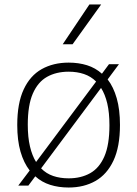

<svg xmlns="http://www.w3.org/2000/svg" viewBox="-20 -828 612 857"><path d="M460.5 -473.5Q486.5 -440 501 -389.5Q515.5 -339 515.5 -270.5Q515.5 -173 486.5 -111.2Q457.5 -49.5 406 -20.2Q354.5 9 286.5 9Q241.5 9 203.8 -3Q166 -15 137.5 -41L106.5 0.5H61.5L112.5 -67Q86 -101 71.5 -151.2Q57 -201.5 57 -270Q57 -367.5 85.8 -429Q114.5 -490.5 166.2 -519.5Q218 -548.5 286.5 -548.5Q331 -548.5 368.5 -536.8Q406 -525 435 -499L466.5 -541.5H511ZM286.5 -508Q231 -508 190 -485Q149 -462 126.5 -410.2Q104 -358.5 104 -271.5Q104 -215.5 113.8 -174.2Q123.5 -133 141 -105L409 -464Q386 -487 355 -497.5Q324 -508 286.5 -508ZM286.5 -32Q341.5 -32 382.5 -55Q423.5 -78 446 -130Q468.5 -182 468.5 -269Q468.5 -325 458.8 -366.2Q449 -407.5 431 -435.5L163.5 -76.5Q186.5 -53 217.5 -42.5Q248.5 -32 286.5 -32ZM260 -630.5 379 -808H431.5L304 -630.5Z"/></svg>

Font: Encode Sans SemiExpanded SemiExpanded ExtraLight
Style: Regular
Weight: 200
Width: 6
Designer: Multiple Designers
Foundry: Impallari Type
Version: Version 3.000; ttfautohint (v1.8.3) -l 8 -r 50 -G 200 -x 14 